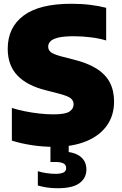

<svg xmlns="http://www.w3.org/2000/svg" viewBox="-20 -770 647 1020"><path d="M265.5 10Q205.5 10 147.8 1Q90 -8 43 -23V-196.5Q74.5 -186.5 112.5 -178.8Q150.5 -171 190 -166.8Q229.5 -162.5 264 -162.5Q326.5 -162.5 348.8 -177.2Q371 -192 371 -215.5Q371 -235.5 355.5 -248Q340 -260.5 289.5 -273.5L223.5 -290.5Q124 -315 72.5 -369Q21 -423 21 -511Q21 -624 105 -687Q189 -750 358.5 -750Q414 -750 461.2 -744Q508.5 -738 544 -728.5V-555Q510.5 -565.5 464.5 -571.5Q418.5 -577.5 372.5 -577.5Q318 -577.5 288.5 -570Q259 -562.5 247.5 -550Q236 -537.5 236 -522.5Q236 -505 249 -493.8Q262 -482.5 303.5 -471L369.5 -454Q443.5 -436 491.5 -406.2Q539.5 -376.5 562.8 -333Q586 -289.5 586 -230.5Q586 -157 547.8 -103Q509.5 -49 437.8 -19.5Q366 10 265.5 10ZM285.5 230Q255 230 229.2 226Q203.5 222 181 215.5V139.5Q203 146.5 228.5 150Q254 153.5 274.5 153.5Q303 153.5 317.2 146.5Q331.5 139.5 331.5 123Q331.5 105.5 317 98Q302.5 90.5 274 90.5H248V-10H345V61L299 34.5Q370 34.5 404.5 59.8Q439 85 439 130.5Q439 175.5 402.5 202.8Q366 230 285.5 230Z"/></svg>

Font: Encode Sans SC Black
Style: Regular
Weight: 900
Version: Version 3.002